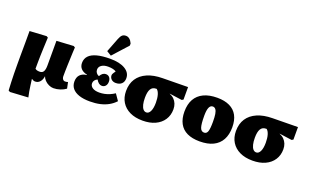

<svg xmlns="http://www.w3.org/2000/svg" viewBox="-106 -1419 3617 2221"><g transform="rotate(20 1702.5 -308.0)"><path d="M95 227 75 216Q72 164 70 114Q68 64 67 11Q66 -42 66 -103Q66 -119 66 -147Q66 -175 66 -211.5Q66 -248 66.5 -288.5Q67 -329 67 -370Q67 -411 67 -448Q67 -485 67 -513L273 -525L292 -514Q289 -444 286.5 -390Q284 -336 283 -292Q282 -248 281.5 -208.5Q281 -169 281 -127Q292 -118 305 -114.5Q318 -111 339 -111Q370 -111 384 -135.5Q398 -160 398 -211Q398 -220 398 -238.5Q398 -257 398 -281Q398 -305 398 -334Q398 -363 398 -393.5Q398 -424 398 -454.5Q398 -485 398 -513L606 -525L625 -514Q623 -484 621.5 -447Q620 -410 618.5 -369.5Q617 -329 615.5 -289.5Q614 -250 613.5 -215.5Q613 -181 613 -155Q613 -141 618 -129.5Q623 -118 631.5 -111.5Q640 -105 651 -105Q662 -105 670 -106.5Q678 -108 687 -111L703 -35Q674 -13 633 0.5Q592 14 551 14Q523 14 494 0.5Q465 -13 443.5 -35.5Q422 -58 414 -83Q409 -40 385.5 -13Q362 14 327 14Q316 14 305.5 10Q295 6 284 -2H282Q287 37 292 74Q297 111 303 146Q309 181 317 214Z M999 14Q921 14 866 -4.5Q811 -23 782.5 -58Q754 -93 754 -143Q754 -195 782 -225Q810 -255 864 -262V-266Q815 -276 789 -304Q763 -332 763 -375Q763 -427 795.5 -461.5Q828 -496 893 -513.5Q958 -531 1056 -531Q1172 -531 1239 -491Q1306 -451 1306 -382Q1306 -338 1280 -313.5Q1254 -289 1208 -289Q1175 -289 1154 -308.5Q1133 -328 1133 -359Q1133 -364 1136 -371.5Q1139 -379 1146 -389.5Q1153 -400 1163 -414Q1148 -425 1122.5 -431Q1097 -437 1063 -437Q1014 -437 983.5 -416.5Q953 -396 953 -361Q953 -339 965.5 -322Q978 -305 999 -297Q1014 -323 1031 -335Q1048 -347 1068 -347Q1097 -347 1113.5 -327.5Q1130 -308 1130 -275Q1130 -243 1113 -223Q1096 -203 1068 -203Q1048 -203 1030.5 -216.5Q1013 -230 999 -255Q978 -247 965.5 -230.5Q953 -214 953 -194Q953 -160 983 -140Q1013 -120 1067 -120Q1099 -120 1130.5 -126.5Q1162 -133 1192.5 -146Q1223 -159 1252 -178L1306 -100Q1271 -62 1225 -36.5Q1179 -11 1123 1.5Q1067 14 999 14ZM1048 -567 991 -602 1058 -775Q1073 -813 1090 -828Q1107 -843 1135 -843Q1160 -843 1180.5 -826Q1201 -809 1215 -777V-752Z M1648 14Q1557 14 1491 -17.5Q1425 -49 1389 -107Q1353 -165 1353 -244Q1353 -333 1394 -395.5Q1435 -458 1513 -492Q1591 -526 1700 -527L2012 -531V-377L1993 -366L1840 -387V-385Q1872 -373 1894.5 -350.5Q1917 -328 1929 -298Q1941 -268 1941 -231Q1941 -157 1904.5 -101.5Q1868 -46 1802.5 -16Q1737 14 1648 14ZM1657 -90Q1688 -90 1706 -128.5Q1724 -167 1724 -233Q1724 -289 1712.5 -329Q1701 -369 1679 -387H1671Q1627 -387 1606 -352Q1585 -317 1585 -245Q1585 -197 1593.5 -162Q1602 -127 1618.5 -108.5Q1635 -90 1657 -90Z M2351 14Q2259 14 2196 -16Q2133 -46 2101 -105.5Q2069 -165 2069 -251Q2069 -342 2104 -404Q2139 -466 2207 -498.5Q2275 -531 2374 -531Q2464 -531 2526.5 -501Q2589 -471 2620.5 -412.5Q2652 -354 2652 -268Q2652 -177 2617.5 -114Q2583 -51 2516 -18.5Q2449 14 2351 14ZM2365 -99Q2396 -99 2408 -132.5Q2420 -166 2420 -251Q2420 -310 2414 -346.5Q2408 -383 2394 -400.5Q2380 -418 2359 -418Q2330 -418 2315.5 -385.5Q2301 -353 2301 -285Q2301 -181 2315 -140Q2329 -99 2365 -99Z M3001 14Q2910 14 2844 -17.5Q2778 -49 2742 -107Q2706 -165 2706 -244Q2706 -333 2747 -395.5Q2788 -458 2866 -492Q2944 -526 3053 -527L3365 -531V-377L3346 -366L3193 -387V-385Q3225 -373 3247.5 -350.5Q3270 -328 3282 -298Q3294 -268 3294 -231Q3294 -157 3257.5 -101.5Q3221 -46 3155.5 -16Q3090 14 3001 14ZM3010 -90Q3041 -90 3059 -128.5Q3077 -167 3077 -233Q3077 -289 3065.5 -329Q3054 -369 3032 -387H3024Q2980 -387 2959 -352Q2938 -317 2938 -245Q2938 -197 2946.5 -162Q2955 -127 2971.5 -108.5Q2988 -90 3010 -90Z"/></g></svg>

Font: Literata Black
Style: Regular
Weight: 900
Designer: Latin by Veronika Burian and Jose Scaglione. Greek by Irene Vlachou. Cyrillic by Vera Evstafieva.
Foundry: TypeTogether
Version: Version 3.103;gftools[0.9.29]